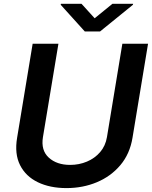

<svg xmlns="http://www.w3.org/2000/svg" viewBox="-20 -951 777 982"><path d="M605.8 -727.3H737.2L657.7 -246.4Q644.2 -164.1 595.7 -106.5Q547.2 -49 475.5 -19Q403.8 11 320 11Q235.4 11 173.5 -19Q111.5 -49 82.6 -106.5Q53.6 -164.1 67.5 -246.4L147 -727.3H278.8L199.6 -249.6Q188.6 -182.2 229.4 -144.9Q270.2 -107.6 338.8 -107.6Q384.6 -107.6 424.7 -124.5Q464.8 -141.3 492.2 -173.1Q519.5 -204.9 527 -249.6ZM397 -931.5 464.1 -857.6 555 -931.5H660.9L659.8 -926.5L491.8 -790.1H413.7L290.5 -926.5L291.5 -931.5Z"/></svg>

Font: Inter UI Semi Bold
Style: Italic
Weight: 600
Italic angle: -9.39999°
Designer: Rasmus Andersson
Foundry: rsms
Version: 3.2;8d6f07862